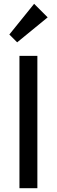

<svg xmlns="http://www.w3.org/2000/svg" viewBox="-20 -987 298 1007"><path d="M82 0V-694H176V0ZM70 -765 29 -806 159 -967 230 -896Z"/></svg>

Font: Outfit Thin
Style: Regular
Weight: 400
Version: Version 1.100;gftools[0.9.27]